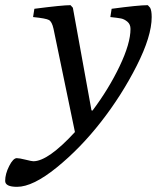

<svg xmlns="http://www.w3.org/2000/svg" viewBox="-104 -504 610 743"><path d="M186 7 103 -393Q97 -420 85.5 -426.5Q74 -433 24 -438L29 -470Q137 -484 169 -484L178 -474L250 -77L254 -76Q317 -160 359 -248Q401 -336 401 -392Q401 -410 389 -420Q377 -430 364.5 -432.5Q352 -435 323 -438L328 -470Q432 -484 468 -484L477 -474Q483 -463 483 -438Q483 -364 425 -249.5Q367 -135 287 -32.5Q207 70 115 144.5Q23 219 -38 219Q-84 219 -84 196Q-84 169 -68.5 138.5Q-53 108 -39 108Q-29 108 -5 114Q19 120 25 120Q82 120 186 7Z"/></svg>

Font: Poly
Style: Italic
Weight: 400
Italic angle: -10°
Designer: Nicolas Silva
Foundry: Jose Nicolas Silva Schwarzenberg
Version: Version 1.003